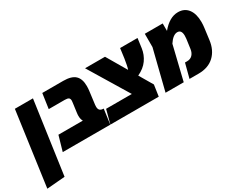

<svg xmlns="http://www.w3.org/2000/svg" viewBox="-94 -1076 2235 1784"><g transform="rotate(-30 1024.0 -184.0)"><path d="M116 -571H310L200 207L6 223Z M779 -210Q779 -184 792 -172Q805 -160 832 -160L810 0H300L346 -160H608Q594 -183 594 -219Q594 -236 597 -255L610 -352Q612 -366 612 -372Q612 -394 600 -402.5Q588 -411 559 -411H387L410 -571H635Q723 -571 762 -534Q801 -497 801 -420Q801 -391 797 -363L780 -230Q779 -223 779 -210Z M1263 -265 1347 -122H1348L1330 0H811L850 -147H1126L869 -571H1083L1208 -358Q1219 -387 1231 -466L1245 -571H1432L1418 -468Q1409 -404 1371.5 -351Q1334 -298 1263 -265Z M2021 -403Q2021 -371 2017 -343L2001 -220Q1988 -118 1925 -59Q1862 0 1757 0H1660L1700 -153H1722Q1759 -153 1780.5 -176Q1802 -199 1807 -236L1821 -338Q1823 -350 1823 -370Q1823 -433 1778 -433Q1732 -433 1686 -363L1598 0H1403L1510 -428V-571H1702V-491Q1784 -591 1876 -591Q1945 -591 1983 -541Q2021 -491 2021 -403Z"/></g></svg>

Font: FiraGO Heavy
Style: Italic
Weight: 900
Italic angle: -8°
Designer: bBox Type GmbH
Foundry: bBox Type GmbH
Version: Version 1.001